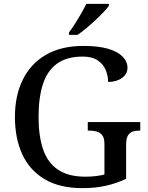

<svg xmlns="http://www.w3.org/2000/svg" viewBox="-20 -961 765 991"><path d="M405 10Q288 10 210.5 -36Q133 -82 95 -164.5Q57 -247 57 -358Q57 -466 97 -548.5Q137 -631 216 -677.5Q295 -724 411 -724Q487 -724 537 -709.5Q587 -695 612.5 -669Q638 -643 638 -611Q638 -579 609.5 -558.5Q581 -538 538 -538Q538 -571 525 -601Q512 -631 483.5 -650Q455 -669 407 -669Q325 -669 274.5 -632.5Q224 -596 201.5 -526.5Q179 -457 179 -358Q179 -259 202.5 -190Q226 -121 279.5 -85Q333 -49 421 -49Q448 -49 473.5 -52Q499 -55 519 -60V-218Q519 -248 508 -262.5Q497 -277 479.5 -282Q462 -287 439 -287H433V-331H704V-287H698Q679 -287 664 -281.5Q649 -276 640 -261Q631 -246 631 -214V-38Q580 -14 525.5 -2Q471 10 405 10ZM336 -794Q351 -813 367.5 -839Q384 -865 399.5 -892Q415 -919 425 -941H542V-931Q533 -918 514 -898Q495 -878 471.5 -856Q448 -834 424.5 -814.5Q401 -795 380 -781H336Z"/></svg>

Font: ET Text
Style: Regular
Weight: 470
Designer: Monotype Design Team
Foundry: Monotype Imaging Inc.
Version: Version 2.009